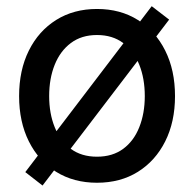

<svg xmlns="http://www.w3.org/2000/svg" viewBox="-20 -567 615 608"><path d="M114.7 20.5 60.1 -22 460.4 -547.4 515.6 -504.9ZM287.1 11.7Q213.4 11.7 157.7 -22.9Q102.1 -57.6 71.3 -119.4Q40.5 -181.2 40.5 -262.7Q40.5 -344.7 71.3 -406.7Q102.1 -468.8 157.7 -503.7Q213.4 -538.6 287.1 -538.6Q361.3 -538.6 416.7 -503.7Q472.2 -468.8 503.2 -406.7Q534.2 -344.7 534.2 -262.7Q534.2 -181.2 503.2 -119.4Q472.2 -57.6 416.7 -22.9Q361.3 11.7 287.1 11.7ZM287.1 -70.8Q336.4 -70.8 370.1 -95.7Q403.8 -120.6 421.1 -164.3Q438.5 -208 438.5 -262.7Q438.5 -318.4 421.1 -361.8Q403.8 -405.3 370.1 -430.7Q336.4 -456.1 287.1 -456.1Q238.3 -456.1 204.6 -430.9Q170.9 -405.8 153.3 -362.1Q135.7 -318.4 135.7 -262.7Q135.7 -207.5 153.3 -164.1Q170.9 -120.6 204.3 -95.7Q237.8 -70.8 287.1 -70.8Z"/></svg>

Font: Inter Cardless Tabular
Style: Regular
Weight: 400
Designer: Rasmus Andersson
Foundry: rsms
Version: Version 4.000;git-4fc901f